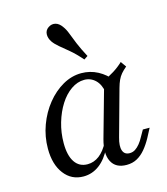

<svg xmlns="http://www.w3.org/2000/svg" viewBox="-103 -745 729 836"><g transform="rotate(-15 261.5 -326.5)"><path d="M171 11.3Q116.9 11.3 84.3 -31.5Q51.6 -74.2 51.6 -145.2Q51.6 -200 70.2 -250.4Q88.7 -300.8 120.6 -340.3Q152.4 -379.8 192.7 -402.8Q233.1 -425.8 276.6 -425.8Q316.1 -425.8 350.4 -407.7Q384.7 -389.5 409.7 -357.3L358.9 -314.5Q352.4 -354 331.5 -374.2Q310.5 -394.4 281.5 -394.4Q250.8 -394.4 222.2 -374.6Q193.5 -354.8 171.8 -320.6Q150 -286.3 137.1 -242.3Q124.2 -198.4 124.2 -150.8Q124.2 -95.2 144.4 -65.3Q164.5 -35.5 201.6 -35.5Q230.6 -35.5 254.8 -54Q279 -72.6 297.6 -108.9L296.8 -82.3Q275 -37.1 242.7 -12.9Q210.5 11.3 171 11.3ZM365.3 11.3Q316.1 11.3 297.6 -25Q279 -61.3 296 -123.4L365.3 -370.2Q388.7 -379.8 412.5 -394.8Q436.3 -409.7 455.6 -428.2L473.4 -403.2Q458.9 -391.1 449.2 -379.8Q439.5 -368.5 433.1 -354.4Q426.6 -340.3 421 -320.2L363.7 -112.9Q353.2 -75.8 360.5 -55.2Q367.7 -34.7 391.1 -34.7Q404.8 -34.7 416.1 -41.9Q427.4 -49.2 437.5 -61.7Q447.6 -74.2 455.6 -89.5L472.6 -119.4H503.2L481.5 -78.2Q466.9 -51.6 450 -31.5Q433.1 -11.3 412.5 0Q391.9 11.3 365.3 11.3ZM305.6 -479.8Q277.4 -512.1 254 -531.5Q230.6 -550.8 213.7 -564.9Q196.8 -579 187.1 -592.7Q175 -610.5 175.8 -628.2Q176.6 -646 191.9 -656.5Q207.3 -666.9 223.8 -662.9Q240.3 -658.9 253.2 -640.3Q263.7 -626.6 271.4 -606Q279 -585.5 290.7 -557.3Q302.4 -529 322.6 -491.1Z"/></g></svg>

Font: Playfair 5pt SemiExpanded Light 12pt
Style: Italic
Weight: 300
Italic angle: -15.6°
Version: Version 2.000;gftools[0.9.28]